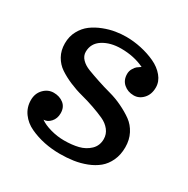

<svg xmlns="http://www.w3.org/2000/svg" viewBox="-131 -655 770 786"><g transform="rotate(30 254.0 -262.5)"><path d="M251 13.2Q212.9 13.2 177 5.9Q141.1 -1.5 109.1 -16.4Q77.1 -31.2 57.9 -57.9Q38.6 -84.5 38.6 -118.7Q38.6 -150.4 58.6 -170.9Q78.6 -191.4 105.5 -191.4Q132.8 -191.4 152.1 -176.3Q171.4 -161.1 171.4 -132.3Q171.4 -107.4 156.7 -91.1Q142.1 -74.7 123.5 -74.7Q142.1 -61 174.1 -52Q206.1 -43 238.3 -43Q275.9 -43 305.4 -50.3Q335 -57.6 356 -77.6Q377 -97.7 377 -128.9Q377 -152.3 362.5 -170.7Q348.1 -189 324.7 -199.7Q301.3 -210.4 271.2 -220.9Q241.2 -231.4 210 -239.5Q178.7 -247.6 148.7 -260.5Q118.7 -273.4 95.2 -289.1Q71.8 -304.7 57.4 -330.3Q43 -356 43 -389.2Q43 -422.4 57.4 -448.7Q71.8 -475.1 93.8 -491.5Q115.7 -507.8 144 -518.8Q172.4 -529.8 198.2 -533.9Q224.1 -538.1 248 -538.1Q283.2 -538.1 319.1 -530.3Q355 -522.5 386 -508.1Q417 -493.7 436.5 -470.2Q456.1 -446.8 456.1 -418.5Q456.1 -385.7 437.3 -365.5Q418.5 -345.2 393.1 -345.2Q365.2 -345.2 345.7 -362.1Q326.2 -378.9 326.2 -408.2Q326.2 -422.4 333.3 -434.1Q340.3 -445.8 346.2 -450.4Q352.1 -455.1 363.3 -462.4Q314.9 -485.8 253.9 -485.8Q203.6 -485.8 168.9 -463.9Q134.3 -441.9 134.3 -401.9Q134.3 -382.8 148.7 -367.9Q163.1 -353 186.8 -344Q210.4 -335 240.5 -325Q270.5 -314.9 302.2 -306.4Q334 -297.9 364 -283.4Q394 -269 417.7 -252Q441.4 -234.9 455.8 -207Q470.2 -179.2 470.2 -144Q470.2 -108.4 457.3 -80.6Q444.3 -52.7 423.3 -35.4Q402.3 -18.1 373.3 -6.8Q344.2 4.4 314.2 8.8Q284.2 13.2 251 13.2Z"/></g></svg>

Font: Trocchi
Style: Regular
Weight: 400
Designer: vernon adams
Version: Version 1.0; ttfautohint (v0.8) -l 6 -r 50 -G 100